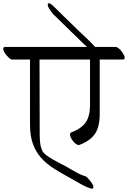

<svg xmlns="http://www.w3.org/2000/svg" viewBox="-52 -978 793 1190"><path d="M212 -40Q218 -29 236 -15.5Q254 -2 276 10.5Q298 23 319.5 34Q341 45 354 52Q384 69 415 87Q446 105 479 115Q483 117 491 125Q499 133 507 143Q515 153 521 163.5Q527 174 527 181Q527 191 517 192Q482 182 449 163Q416 144 384 126Q327 95 281 66Q235 37 202.5 0Q170 -37 152 -86Q134 -135 134 -207V-609H19Q13 -611 4.5 -618.5Q-4 -626 -12 -635.5Q-20 -645 -26 -655.5Q-32 -666 -32 -675Q-32 -683 -26 -687H667Q674 -686 683.5 -678.5Q693 -671 701 -660.5Q709 -650 715 -639Q721 -628 721 -620Q721 -611 712 -609H565Q566 -607 566 -603V-265Q565 -190 536 -147.5Q507 -105 438 -79H436Q428 -79 418.5 -86Q409 -93 401 -103Q393 -113 387.5 -124Q382 -135 382 -144Q382 -152 387 -156Q451 -180 478.5 -218.5Q506 -257 506 -327V-609H193Q193 -492 193.5 -377Q194 -262 194 -145Q194 -119 197 -91.5Q200 -64 212 -40ZM567 -617Q556 -617 538 -637Q516 -662 491 -684Q466 -706 443 -729L277 -891Q266 -904 255 -921Q244 -938 244 -950Q244 -958 251 -958Q259 -958 275 -944Q317 -902 358 -862.5Q399 -823 441 -782Q460 -764 483 -742.5Q506 -721 526 -699.5Q546 -678 560 -659Q574 -640 574 -626Q574 -617 567 -617Z"/></svg>

Font: Asar
Style: Regular
Weight: 400
Designer: Eben Sorkin
Foundry: Eben Sorkin, Pria Ravichandran
Version: Version 1.003; ttfautohint (v1.3) -l 8 -r 50 -G 0 -x 0 -H 45